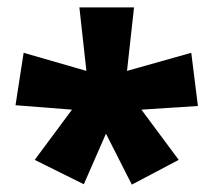

<svg xmlns="http://www.w3.org/2000/svg" viewBox="-20 -780 577 520"><path d="M343 -760H195L214 -588L44 -637L22 -495L175 -483L74 -347L207 -281L267 -418L337 -280L464 -347L363 -483L516 -493L498 -637L324 -588Z"/></svg>

Font: Noto Sans Arabic UI Bk
Style: Regular
Weight: 900
Designer: Monotype Design Team, Nadine Chahine and Nizar Qandah
Foundry: Monotype Imaging Inc.
Version: Version 2.010